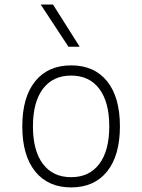

<svg xmlns="http://www.w3.org/2000/svg" viewBox="-20 -815 626 845"><path d="M293 9.8Q191.4 9.8 134.8 -60.5Q78.1 -130.9 78.1 -258.8Q78.1 -387.2 134.8 -457.3Q191.4 -527.3 293 -527.3Q395 -527.3 451.4 -457.3Q507.8 -387.2 507.8 -258.8Q507.8 -130.9 451.4 -60.5Q395 9.8 293 9.8ZM293 -35.2Q373 -35.2 417 -93.5Q460.9 -151.9 460.9 -258.8Q460.9 -365.7 417 -424.1Q373 -482.4 293 -482.4Q212.9 -482.4 168.9 -424.1Q125 -365.7 125 -258.8Q125 -151.9 168.9 -93.5Q212.9 -35.2 293 -35.2ZM281.2 -609.4 159.2 -794.9H213.4L330.6 -609.4Z"/></svg>

Font: Cascadia Code ExtraLight
Style: Regular
Weight: 200
Monospace: yes
Designer: Aaron Bell
Foundry: Saja Typeworks
Version: Version 2407.024; ttfautohint (v1.8.4)